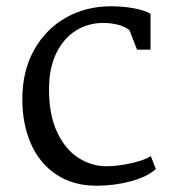

<svg xmlns="http://www.w3.org/2000/svg" viewBox="-20 -581 552 611"><path d="M459 -537V-423H416L392 -485Q377 -497 354.5 -502.5Q332 -508 309 -508Q261 -508 222 -484Q183 -460 159.5 -412.5Q136 -365 136 -297Q136 -214 162.5 -159Q189 -104 230.5 -78Q272 -52 318 -52Q355 -52 397 -61.5Q439 -71 460 -84L476 -43Q448 -18 396 -4Q344 10 287 10Q213 10 159.5 -25.5Q106 -61 78.5 -123.5Q51 -186 51 -265Q51 -355 88.5 -422Q126 -489 190 -525Q254 -561 333 -561Q372 -561 406.5 -554.5Q441 -548 459 -537Z"/></svg>

Font: Martel
Style: Regular
Weight: 400
Designer: Dan Reynolds
Foundry: Dan Reynolds
Version: Version 1.001; ttfautohint (v1.1) -l 5 -r 5 -G 72 -x 0 -D la